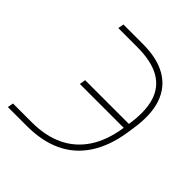

<svg xmlns="http://www.w3.org/2000/svg" viewBox="-177 -615 700 700"><g transform="rotate(45 173.5 -264.5)"><path d="M-22 -31.2H75.7Q145.5 -31.2 197.5 -55.9Q249.5 -80.6 282 -129.4Q314.5 -178.2 325.7 -250L329.6 -277.3Q341.3 -351.6 326.2 -400.1Q311 -448.7 268.1 -472.9Q225.1 -497.1 152.8 -497.1H55.2L59.1 -519.5H156.7Q233.4 -520 281 -491.9Q328.6 -463.9 346.7 -409.9Q364.7 -356 352.1 -277.3L348.1 -250Q335.4 -170.4 299.8 -116.5Q264.2 -62.5 207 -35.6Q149.9 -8.8 71.8 -8.8H-25.9ZM100.1 -253.9 104 -277.3H338.4L334.5 -253.9Z"/></g></svg>

Font: Inter 16pt Thin
Style: Italic
Weight: 250
Italic angle: -9.3988°
Version: Version 4.001;git-66647c0bb